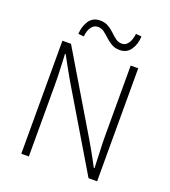

<svg xmlns="http://www.w3.org/2000/svg" viewBox="-149 -943 934 1052"><g transform="rotate(20 318.0 -417.0)"><path d="M97 0V-659H147L423 -196Q442 -163 461 -129.5Q480 -96 497 -63H501Q500 -111 497.5 -159Q495 -207 495 -255V-659H539V0H489L213 -463Q194 -496 175 -530Q156 -564 139 -596H135Q137 -550 139 -504Q141 -458 141 -409V0ZM408 -718Q380 -718 359.5 -730.5Q339 -743 323 -758Q307 -773 291 -785Q275 -797 254 -797Q232 -797 217 -776.5Q202 -756 199 -721L166 -724Q169 -771 191 -802.5Q213 -834 254 -834Q282 -834 302.5 -822Q323 -810 339 -794.5Q355 -779 371 -767Q387 -755 408 -755Q430 -755 444.5 -776Q459 -797 463 -832L496 -829Q494 -782 471.5 -750Q449 -718 408 -718Z"/></g></svg>

Font: Source Sans 3 Light
Style: Regular
Weight: 300
Designer: Paul D. Hunt
Foundry: Adobe
Version: Version 3.052;hotconv 1.1.0;makeotfexe 2.6.0